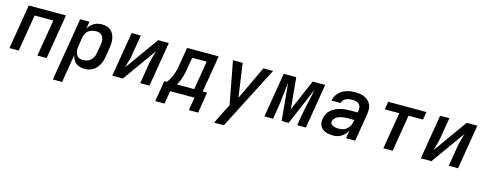

<svg xmlns="http://www.w3.org/2000/svg" viewBox="-29 -1239 5457 2164"><g transform="rotate(15 2700.0 -156.5)"><path d="M27 0 113 -520H547L461 0H353L424 -428H206L135 0Z M591 215 713 -520H821L807 -436Q819 -457 836.5 -475Q854 -493 875 -505.5Q896 -518 919.5 -523Q943 -528 966 -528Q995 -528 1022.5 -520.5Q1050 -513 1070 -495.5Q1090 -478 1102 -453.5Q1114 -429 1119 -402Q1124 -375 1122.5 -346Q1121 -317 1116 -288L1100 -188Q1096 -164 1089 -140Q1082 -116 1069.5 -93.5Q1057 -71 1040 -51Q1023 -31 1000.5 -17.5Q978 -4 953.5 2Q929 8 905 8Q877 8 850.5 1Q824 -6 803.5 -22.5Q783 -39 771 -62.5Q759 -86 753 -113L699 215ZM861 -84Q884 -84 908 -91.5Q932 -99 951 -116Q970 -133 980.5 -156.5Q991 -180 994 -203L1011 -303Q1014 -319 1014.5 -335.5Q1015 -352 1011.5 -367.5Q1008 -383 1000.5 -396.5Q993 -410 981 -419Q969 -428 953.5 -432Q938 -436 921 -436Q899 -436 876 -430Q853 -424 834 -409.5Q815 -395 804 -373.5Q793 -352 789 -329L773 -229Q770 -212 769 -195Q768 -178 771 -161.5Q774 -145 780.5 -130Q787 -115 798.5 -104.5Q810 -94 826.5 -89Q843 -84 861 -84Z M1227 0 1313 -520H1421L1386 -312Q1383 -289 1378.5 -265.5Q1374 -242 1367.5 -219Q1361 -196 1354.5 -173Q1348 -150 1342 -127L1623 -520H1747L1661 0H1553L1587 -208Q1591 -231 1595.5 -254.5Q1600 -278 1606 -301Q1612 -324 1619 -347Q1626 -370 1632 -393L1351 0Z M1769 152 1809 -92H1842Q1860 -119 1875 -147.5Q1890 -176 1900.5 -205.5Q1911 -235 1917 -265Q1923 -295 1928 -325L1960 -520H2329L2258 -92H2309L2269 152H2161L2186 0H1902L1877 152ZM2158 -92 2214 -428H2045L2025 -311Q2021 -283 2015.5 -255Q2010 -227 2002 -199.5Q1994 -172 1982.5 -145Q1971 -118 1956 -92Z M2586 215H2473Q2492 171 2514 128Q2536 85 2558 43L2590 -19L2496 -520H2609L2665 -127L2851 -520H2964L2640 110Z M3002 0 3088 -520H3234L3269 -155L3426 -520H3572L3486 0H3385L3402 -104Q3410 -150 3419 -195.5Q3428 -241 3438 -286L3450 -338Q3455 -362 3460.5 -386Q3466 -410 3470 -434L3285 0H3203L3162 -434Q3158 -410 3155.5 -386Q3153 -362 3150 -338L3144 -286Q3140 -241 3134 -195.5Q3128 -150 3120 -104L3103 0Z M3806 8Q3783 8 3760.5 5Q3738 2 3718 -5.5Q3698 -13 3681 -26Q3664 -39 3653.5 -58Q3643 -77 3641 -99Q3639 -121 3643 -144Q3647 -173 3660.5 -200Q3674 -227 3697 -247.5Q3720 -268 3747.5 -281Q3775 -294 3803.5 -301.5Q3832 -309 3861 -312Q3890 -315 3918 -315H4006L4010 -339Q4013 -361 4008.5 -381Q4004 -401 3989 -414Q3974 -427 3953.5 -432Q3933 -437 3912 -437Q3894 -437 3875.5 -434.5Q3857 -432 3840 -424Q3823 -416 3809 -401Q3795 -386 3792 -368H3686Q3690 -393 3702 -416.5Q3714 -440 3732 -459.5Q3750 -479 3773 -492.5Q3796 -506 3820.5 -514Q3845 -522 3870 -525Q3895 -528 3919 -528Q3949 -528 3977 -524Q4005 -520 4030 -508.5Q4055 -497 4075 -478.5Q4095 -460 4106 -435.5Q4117 -411 4118 -382Q4119 -353 4114 -324L4061 0H3954L3969 -95Q3958 -72 3940.5 -52.5Q3923 -33 3901 -18.5Q3879 -4 3854.5 2Q3830 8 3806 8ZM3850 -83Q3866 -83 3883.5 -86.5Q3901 -90 3916 -98Q3931 -106 3944.5 -119Q3958 -132 3967 -147Q3976 -162 3981 -178.5Q3986 -195 3989 -211L3991 -223H3918Q3902 -223 3885 -222Q3868 -221 3852 -218Q3836 -215 3820 -210Q3804 -205 3789 -196Q3774 -187 3763 -173Q3752 -159 3749 -143Q3747 -131 3751 -120.5Q3755 -110 3763.5 -103.5Q3772 -97 3782.5 -93Q3793 -89 3804.5 -87Q3816 -85 3827 -84Q3838 -83 3850 -83Z M4390 0 4461 -428H4292L4307 -520H4753L4738 -428H4569L4498 0Z M4827 0 4913 -520H5021L4986 -312Q4983 -289 4978.5 -265.5Q4974 -242 4967.5 -219Q4961 -196 4954.5 -173Q4948 -150 4942 -127L5223 -520H5347L5261 0H5153L5187 -208Q5191 -231 5195.5 -254.5Q5200 -278 5206 -301Q5212 -324 5219 -347Q5226 -370 5232 -393L4951 0Z"/></g></svg>

Font: Iosevka SmBd Ex Obl
Style: Regular
Weight: 600
Width: 7
Italic angle: -9°
Monospace: yes
Designer: Belleve Invis
Foundry: Belleve Invis
Version: Version 32.5.0; ttfautohint (v1.8.4)